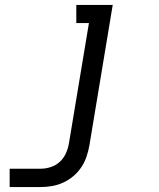

<svg xmlns="http://www.w3.org/2000/svg" viewBox="-20 -540 640 775"><path d="M19 215V141H144Q165 141 186 134Q207 127 223 111.5Q239 96 247.5 75.5Q256 55 259 34L339 -447H288V-520H435L341 46Q337 69 329.5 91.5Q322 114 308.5 134.5Q295 155 276 171Q257 187 235 197Q213 207 190 211Q167 215 144 215Z"/></svg>

Font: Iosevka HT Extended
Style: Italic
Weight: 400
Width: 7
Italic angle: -9°
Monospace: yes
Designer: Belleve Invis
Foundry: Belleve Invis
Version: Version 32.3.0; ttfautohint (v1.8.4)